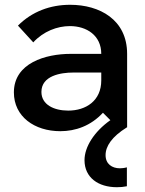

<svg xmlns="http://www.w3.org/2000/svg" viewBox="-20 -532 606 802"><path d="M468 250C483 250 495 249 510 246V167C499 170 488 171 481 171C448 171 421 153 421 116C421 79 447 39 510 0H511V-307C511 -450 396 -512 273 -512C190 -512 114 -484 55 -425L119 -355C161 -401 219 -423 272 -423C342 -423 403 -384 403 -307H275C171 -307 38 -269 38 -146C38 -45 124 16 232 16C295 16 359 -6 410 -61L441 -30C373 18 333 82 333 137C333 210 391 250 468 250ZM265 -70C205 -70 153 -95 153 -148C153 -216 234 -229 286 -229H403V-196C403 -111 339 -70 265 -70Z"/></svg>

Font: LaHaus Display SemiBold
Style: Regular
Weight: 600
Designer: We are Make, BastardaType, Dalton Maag Ltd
Foundry: BastardaType, Dalton Maag Ltd
Version: Version 3.100;Glyphs 3.3 (3331)